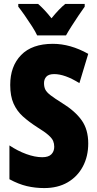

<svg xmlns="http://www.w3.org/2000/svg" viewBox="-20 -947 494 977"><path d="M429 -217Q429 -151 401.5 -99.5Q374 -48 324 -19Q274 10 205 10Q159 10 116.5 0Q74 -10 28 -35V-207Q70 -179 114 -163Q158 -147 195 -147Q227 -147 241.5 -162Q256 -177 256 -200Q256 -216 250.5 -229.5Q245 -243 226.5 -259.5Q208 -276 169 -300Q127 -327 96.5 -354.5Q66 -382 49 -420Q32 -458 32 -515Q32 -610 87.5 -667Q143 -724 249 -724Q338 -724 429 -673L384 -524Q310 -570 256 -570Q228 -570 216 -557Q204 -544 204 -524Q204 -505 210.5 -491.5Q217 -478 237 -462.5Q257 -447 297 -422Q362 -382 395.5 -335Q429 -288 429 -217ZM169 -767Q161 -785 143 -813Q125 -841 105.5 -869Q86 -897 73 -913V-927H174Q189 -914 206 -896Q223 -878 242 -854Q282 -903 312 -927H411V-913Q397 -894 379 -867Q361 -840 344 -813.5Q327 -787 316 -767Z"/></svg>

Font: Noto Sans ExtraCondensed Black
Style: Regular
Weight: 900
Width: 2
Designer: Monotype Design Team
Foundry: Monotype Imaging Inc.
Version: Version 2.013; ttfautohint (v1.8.4.7-5d5b)